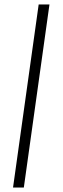

<svg xmlns="http://www.w3.org/2000/svg" viewBox="-20 -822 282 854"><path d="M152 -802H200L86 12H38Z"/></svg>

Font: Krub Light
Style: Italic
Weight: 300
Italic angle: -8°
Designer: Ekaluck Peanpanawate
Foundry: Cadson Demak Co.,Ltd.
Version: Version 1.000; ttfautohint (v1.6)